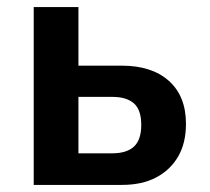

<svg xmlns="http://www.w3.org/2000/svg" viewBox="-20 -521 593 541"><path d="M75 0V-501H201V-336H323Q408 -336 456 -293Q504 -250 504 -172Q504 -118 482 -80Q460 -42 420 -21Q380 0 324 0ZM201 -89H296Q337 -89 357.5 -108Q378 -127 378 -169Q378 -212 357 -230Q336 -248 297 -248H201Z"/></svg>

Font: Nunito Sans 7pt Condensed
Style: Bold
Weight: 700
Width: 3
Designer: Vernon Adams
Foundry: Vernon Adams
Version: Version 3.101;gftools[0.9.27]